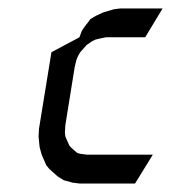

<svg xmlns="http://www.w3.org/2000/svg" viewBox="-20 -432 412 452"><path d="M70.8 -110.8 71.8 -128.9 101.1 -309.1 167 -344.2 172.9 -359.9 179.2 -369.1 189 -381.8 192.9 -387.2 206.1 -395 223.1 -402.8 248 -410.2 263.2 -412.1H362.8L321.8 -344.2H229L212.9 -340.8L205.1 -338.9L196.8 -335L184.1 -326.2L180.2 -321.8L168.9 -309.1L164.1 -300.8L160.2 -292L155.8 -273.9L133.8 -137.2L132.8 -120.1L133.8 -110.8L137.2 -103L143.1 -89.8L146 -85.9L155.8 -77.1L162.1 -71.8L169.9 -69.8L185.1 -67.9H339.8L297.9 0H167L150.9 -2L129.9 -7.8L115.2 -17.1L96.2 -34.2L88.9 -43L78.1 -67.9L73.2 -85.9Z"/></svg>

Font: Petahja
Style: Italic
Weight: 400
Designer: T. Christopher White
Version: Version 1.1